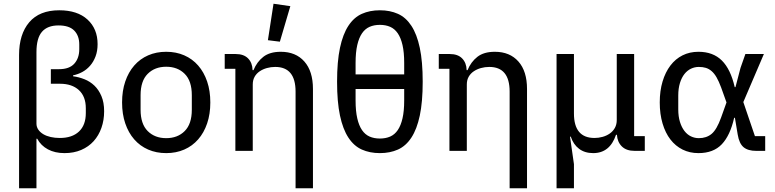

<svg xmlns="http://www.w3.org/2000/svg" viewBox="-20 -807 4148 1027"><path d="M82 -513Q82 -624 136.5 -688Q191 -752 297 -752Q394 -752 448 -702.5Q502 -653 502 -571Q502 -534 491 -505Q480 -476 461.5 -455Q443 -434 419.5 -421.5Q396 -409 371 -404V-399Q402 -395 432 -383Q462 -371 485 -349Q508 -327 522.5 -293Q537 -259 537 -212Q537 -164 522.5 -123Q508 -82 481 -52Q454 -22 414.5 -5Q375 12 325 12Q274 12 236.5 -8Q199 -28 179 -65H175V200H82ZM252 -437H296Q351 -437 377.5 -466.5Q404 -496 404 -544V-569Q404 -616 377 -643.5Q350 -671 293 -671Q234 -671 204.5 -637Q175 -603 175 -528V-146Q175 -128 185 -113.5Q195 -99 212 -89Q229 -79 251.5 -74Q274 -69 300 -69Q366 -69 402.5 -103.5Q439 -138 439 -202V-228Q439 -291 402 -325Q365 -359 301 -359H252Z M869 12Q816 12 772.5 -7Q729 -26 698 -61.5Q667 -97 650 -147Q633 -197 633 -259Q633 -321 650 -371Q667 -421 698 -456.5Q729 -492 772.5 -511Q816 -530 869 -530Q922 -530 965.5 -511Q1009 -492 1040 -456.5Q1071 -421 1088 -371Q1105 -321 1105 -259Q1105 -197 1088 -147Q1071 -97 1040 -61.5Q1009 -26 965.5 -7Q922 12 869 12ZM869 -68Q930 -68 968 -106Q1006 -144 1006 -220V-298Q1006 -374 968 -412Q930 -450 869 -450Q808 -450 770 -412Q732 -374 732 -298V-220Q732 -144 770 -106Q808 -68 869 -68Z M1239 0V-439H1182V-518H1241Q1284 -518 1307 -494.5Q1330 -471 1331 -432H1336Q1354 -476 1388.5 -503Q1423 -530 1482 -530Q1562 -530 1608 -478Q1654 -426 1654 -331V200H1561V-317Q1561 -449 1452 -449Q1429 -449 1407.5 -443Q1386 -437 1369 -425.5Q1352 -414 1342 -396.5Q1332 -379 1332 -355V0ZM1477 -584 1413 -592 1443 -787 1533 -774Z M2012 -752Q2066 -752 2108.5 -733Q2151 -714 2180.5 -669Q2210 -624 2225.5 -551Q2241 -478 2241 -370Q2241 -262 2225.5 -189Q2210 -116 2180.5 -71Q2151 -26 2108.5 -7Q2066 12 2012 12Q1958 12 1915.5 -7Q1873 -26 1843.5 -71Q1814 -116 1798.5 -189Q1783 -262 1783 -370Q1783 -478 1798.5 -551Q1814 -624 1843.5 -669Q1873 -714 1915.5 -733Q1958 -752 2012 -752ZM1882 -409H2142V-470Q2142 -527 2133 -566Q2124 -605 2107.5 -629Q2091 -653 2067 -663.5Q2043 -674 2012 -674Q1981 -674 1957 -663.5Q1933 -653 1916.5 -629Q1900 -605 1891 -566Q1882 -527 1882 -470ZM2012 -66Q2043 -66 2067 -76.5Q2091 -87 2107.5 -111Q2124 -135 2133 -174Q2142 -213 2142 -270V-331H1882V-270Q1882 -213 1891 -174Q1900 -135 1916.5 -111Q1933 -87 1957 -76.5Q1981 -66 2012 -66Z M2384 0V-439H2327V-518H2386Q2429 -518 2452 -494.5Q2475 -471 2476 -432H2481Q2499 -476 2533.5 -503Q2568 -530 2627 -530Q2707 -530 2753 -478Q2799 -426 2799 -331V200H2706V-317Q2706 -449 2597 -449Q2574 -449 2552.5 -443Q2531 -437 2514 -425.5Q2497 -414 2487 -396.5Q2477 -379 2477 -355V0Z M2957 200V-518H3050V-200Q3050 -69 3160 -69Q3182 -69 3203.5 -75Q3225 -81 3242 -93Q3259 -105 3269 -123Q3279 -141 3279 -165V-518H3372V-79H3429V0H3375Q3330 0 3306 -24Q3282 -48 3280 -86H3275Q3242 12 3153 12Q3108 12 3077.5 -11Q3047 -34 3033 -76H3029L3050 71V200Z M4073 0H4025Q3981 0 3957.5 -19.5Q3934 -39 3926 -87L3911 -177H3907Q3886 -83 3841 -35.5Q3796 12 3716 12Q3669 12 3631 -7Q3593 -26 3566 -61Q3539 -96 3524 -146.5Q3509 -197 3509 -259Q3509 -321 3524 -371Q3539 -421 3566 -456.5Q3593 -492 3631 -511Q3669 -530 3716 -530Q3794 -530 3841 -483.5Q3888 -437 3910 -341H3914L3941 -444L3967 -518H4066L3956 -261L4018 -79H4073ZM3718 -68Q3759 -68 3786.5 -91Q3814 -114 3837 -178L3866 -259L3837 -340Q3825 -372 3813 -393Q3801 -414 3786.5 -426.5Q3772 -439 3755.5 -444Q3739 -449 3718 -449Q3696 -449 3676 -439.5Q3656 -430 3641 -411Q3626 -392 3617 -363Q3608 -334 3608 -296V-222Q3608 -184 3617 -155Q3626 -126 3641 -106.5Q3656 -87 3676 -77.5Q3696 -68 3718 -68Z"/></svg>

Font: IBM Plex Sans Text
Style: Regular
Weight: 450
Designer: Mike Abbink, Paul van der Laan, Pieter van Rosmalen
Foundry: Bold Monday
Version: Version 3.005